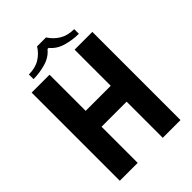

<svg xmlns="http://www.w3.org/2000/svg" viewBox="-248 -970 1078 1078"><g transform="rotate(-45 291.0 -431.0)"><path d="M390 -700H531V0H390V-287H191V0H49V-700H191V-413H390ZM254 -862H325Q348 -826 383.5 -804.5Q419 -783 470 -783V-746Q421 -746 372 -760Q323 -774 294 -810H285Q256 -774 207.5 -760Q159 -746 110 -746V-783Q162 -783 197.5 -805Q233 -827 254 -862Z"/></g></svg>

Font: Phudu SemiBold
Style: Regular
Weight: 600
Version: Version 1.005;gftools[0.9.23]